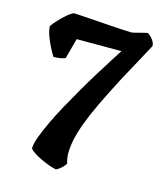

<svg xmlns="http://www.w3.org/2000/svg" viewBox="-103 -646 723 837"><g transform="rotate(15 258.0 -227.0)"><path d="M227 112Q212 109 193 102Q174 95 155 86Q136 77 122 67.5Q108 58 103 51Q103 30 115 -2.5Q127 -35 146.5 -76.5Q166 -118 191 -163Q216 -208 242 -253Q268 -298 293 -338Q318 -378 338 -410Q358 -442 370 -460H168L143 -368Q140 -366 125.5 -362.5Q111 -359 90 -359Q80 -375 68.5 -397.5Q57 -420 49 -443Q41 -466 40 -484Q48 -497 63.5 -513.5Q79 -530 96 -545Q113 -560 127 -566Q132 -566 157.5 -564.5Q183 -563 217.5 -560.5Q252 -558 287.5 -555.5Q323 -553 351.5 -551.5Q380 -550 391 -550Q395 -550 410.5 -554Q426 -558 441.5 -562Q457 -566 461 -566Q472 -560 483.5 -545.5Q495 -531 495 -516L399 -339Q361 -266 334.5 -210.5Q308 -155 292 -112Q276 -69 268.5 -34.5Q261 0 261 30Q261 42 263 53.5Q265 65 268 76Q262 86 249 97.5Q236 109 227 112Z"/></g></svg>

Font: Texturina 12pt
Style: Bold
Weight: 700
Designer: Guillermo Torres Carreño
Foundry: Omnibus-Type
Version: Version 1.002